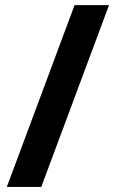

<svg xmlns="http://www.w3.org/2000/svg" viewBox="-20 -734 453 754"><path d="M272.9 -713.9 6.8 0H142.1L408.2 -713.9Z"/></svg>

Font: Sahel
Style: Bold
Weight: 700
Foundry: Saber Rastikerdar (saber.rastikerdar@gmail.com)
Version: Version 3.4.0